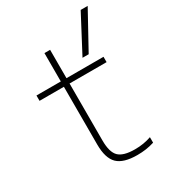

<svg xmlns="http://www.w3.org/2000/svg" viewBox="-194 -889 888 997"><g transform="rotate(-30 250.0 -390.0)"><path d="M331 10Q248 10 212.5 -25Q177 -60 177 -142V-488H31V-520H177V-690H211V-520H433V-488H211V-146Q211 -76 238.5 -49Q266 -22 335 -22Q362 -22 386 -26Q410 -30 433 -38V-5Q407 3 382.5 6.5Q358 10 331 10ZM373 -570H336L452 -790H494Z"/></g></svg>

Font: M PLUS Code Latin ExtraLight
Style: Regular
Weight: 250
Designer: Coji Morishita
Foundry: UNDERFOREST DESIGN
Version: Version 1.002; ttfautohint (v1.8.3)